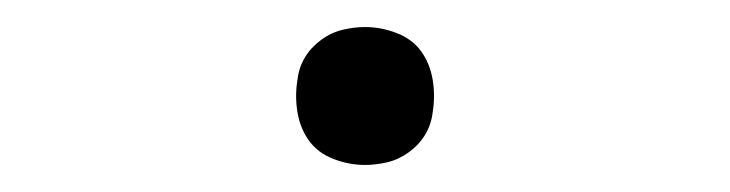

<svg xmlns="http://www.w3.org/2000/svg" viewBox="-20 -411 540 142"><path d="M250 -289Q238 -289 226.5 -293.5Q215 -298 208.5 -307Q202 -316 200 -328Q198 -340 200 -352Q201 -361 205.5 -368.5Q210 -376 217.5 -381.5Q225 -387 233.5 -389Q242 -391 250 -391Q262 -391 273.5 -386.5Q285 -382 291.5 -373Q298 -364 300 -352Q302 -340 300 -328Q299 -319 294.5 -311.5Q290 -304 282.5 -298.5Q275 -293 266.5 -291Q258 -289 250 -289Z"/></svg>

Font: Iosevka Slab Extralight
Style: Italic
Weight: 200
Italic angle: -9°
Monospace: yes
Designer: Belleve Invis
Foundry: Belleve Invis
Version: Version 11.1.1; ttfautohint (v1.8.3)